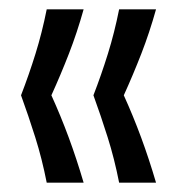

<svg xmlns="http://www.w3.org/2000/svg" viewBox="-20 -470 382 411"><path d="M80 -79Q70 -130 55.5 -176Q41 -222 25 -266Q42 -310 56 -355Q70 -400 80 -450H159Q145 -400 127.5 -355Q110 -310 90 -266Q110 -222 127 -176Q144 -130 159 -79ZM235 -79Q225 -130 210.5 -176Q196 -222 180 -266Q197 -310 211 -355Q225 -400 235 -450H314Q300 -400 282.5 -355Q265 -310 245 -266Q265 -222 282 -176Q299 -130 314 -79Z"/></svg>

Font: Bricolage Grotesque 24pt Condensed Light
Style: Regular
Weight: 300
Width: 3
Designer: Mathieu Triay
Foundry: Atelier Triay
Version: Version 1.001;gftools[0.9.33.dev8+g029e19f]